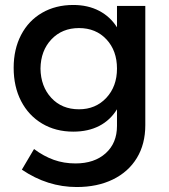

<svg xmlns="http://www.w3.org/2000/svg" viewBox="-20 -556 680 773"><path d="M565 -52Q565 24 531 80Q497 136 434.5 166.5Q372 197 289 197Q171 197 68 127L117 44Q156 73 196.5 87.5Q237 102 284 102Q360 102 405.5 61Q451 20 451 -49V-116Q424 -72 379.5 -49Q335 -26 275 -26Q204 -26 149.5 -58.5Q95 -91 65 -149Q35 -207 35 -283Q35 -358 65 -415.5Q95 -473 149.5 -504.5Q204 -536 275 -536Q334 -536 379 -512.5Q424 -489 451 -446V-532H565ZM451 -280Q451 -352 408.5 -397.5Q366 -443 298 -443Q230 -443 187 -397.5Q144 -352 143 -280Q144 -208 186.5 -162Q229 -116 298 -116Q365 -116 408 -162Q451 -208 451 -280Z"/></svg>

Font: Sapa
Style: Regular
Weight: 400
Version: Version 1.20 June 8, 2016